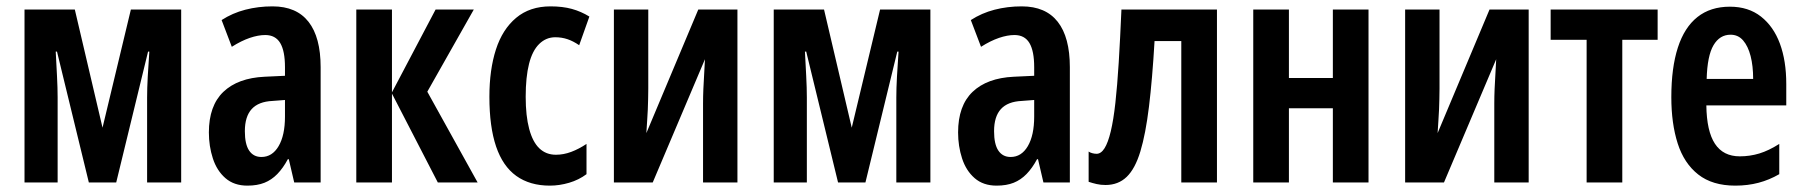

<svg xmlns="http://www.w3.org/2000/svg" viewBox="-20 -573 5663 603"><path d="M549 -543V0H442V-267Q442 -295 444 -332Q446 -369 449 -411H445L345 0H259L159 -411H155Q157 -372 159 -334.5Q161 -297 161 -267V0H57V-543H215L302 -172L391 -543Z M836 -553Q911 -553 949 -504.5Q987 -456 987 -362V0H904L887 -73H884Q869 -45 851 -26.5Q833 -8 810.5 1Q788 10 757 10Q715 10 688 -13.5Q661 -37 648.5 -75.5Q636 -114 636 -157Q636 -241 681.5 -284.5Q727 -328 811 -332L875 -335V-362Q875 -413 860 -438Q845 -463 813 -463Q791 -463 764.5 -454Q738 -445 708 -426L676 -510Q710 -532 750.5 -542.5Q791 -553 836 -553ZM836 -256Q792 -254 770.5 -230.5Q749 -207 749 -161Q749 -120 762.5 -100Q776 -80 801 -80Q835 -80 855 -114Q875 -148 875 -207V-259Z M1348 -543H1468L1322 -285L1480 0H1355L1211 -279V0H1099V-543H1211V-283Z M1707 10Q1644 10 1601.5 -20.5Q1559 -51 1538 -113Q1517 -175 1517 -269Q1517 -354 1537.5 -417.5Q1558 -481 1601 -517Q1644 -553 1709 -553Q1747 -553 1776 -545Q1805 -537 1831 -521L1799 -431Q1780 -444 1762 -450Q1744 -456 1724 -456Q1695 -456 1673.5 -435Q1652 -414 1641.5 -372.5Q1631 -331 1631 -269Q1631 -209 1642 -168Q1653 -127 1674 -107Q1695 -87 1726 -87Q1750 -87 1774 -96Q1798 -105 1822 -121V-26Q1798 -8 1767.5 1Q1737 10 1707 10Z M2016 -295Q2016 -278 2015.5 -261.5Q2015 -245 2014.5 -229Q2014 -213 2012.5 -194.5Q2011 -176 2010 -155L2173 -543H2296V0H2188V-248Q2188 -270 2189 -293.5Q2190 -317 2191.5 -340.5Q2193 -364 2194 -387L2030 0H1908V-543H2016Z M2902 -543V0H2795V-267Q2795 -295 2797 -332Q2799 -369 2802 -411H2798L2698 0H2612L2512 -411H2508Q2510 -372 2512 -334.5Q2514 -297 2514 -267V0H2410V-543H2568L2655 -172L2744 -543Z M3189 -553Q3264 -553 3302 -504.5Q3340 -456 3340 -362V0H3257L3240 -73H3237Q3222 -45 3204 -26.5Q3186 -8 3163.5 1Q3141 10 3110 10Q3068 10 3041 -13.5Q3014 -37 3001.5 -75.5Q2989 -114 2989 -157Q2989 -241 3034.5 -284.5Q3080 -328 3164 -332L3228 -335V-362Q3228 -413 3213 -438Q3198 -463 3166 -463Q3144 -463 3117.5 -454Q3091 -445 3061 -426L3029 -510Q3063 -532 3103.5 -542.5Q3144 -553 3189 -553ZM3189 -256Q3145 -254 3123.5 -230.5Q3102 -207 3102 -161Q3102 -120 3115.5 -100Q3129 -80 3154 -80Q3188 -80 3208 -114Q3228 -148 3228 -207V-259Z M3802 0H3690V-444H3606Q3599 -324 3588.5 -238Q3578 -152 3561.5 -97.5Q3545 -43 3518.5 -17.5Q3492 8 3452 8Q3437 8 3424 5Q3411 2 3399 -2V-97Q3403 -94 3410 -92Q3417 -90 3424 -90Q3438 -90 3449 -107.5Q3460 -125 3468.5 -160.5Q3477 -196 3483 -250Q3489 -304 3493.5 -377Q3498 -450 3502 -543H3802Z M4028 -543V-328H4166V-543H4278V0H4166V-233H4028V0H3916V-543Z M4501 -295Q4501 -278 4500.5 -261.5Q4500 -245 4499.5 -229Q4499 -213 4497.5 -194.5Q4496 -176 4495 -155L4658 -543H4781V0H4673V-248Q4673 -270 4674 -293.5Q4675 -317 4676.5 -340.5Q4678 -364 4679 -387L4515 0H4393V-543H4501Z M5186 -448H5075V0H4963V-448H4850V-543H5186Z M5413 -552Q5471 -552 5510.5 -521Q5550 -490 5570 -436Q5590 -382 5590 -309V-242H5339Q5340 -161 5366 -121.5Q5392 -82 5444 -82Q5476 -82 5505.5 -91Q5535 -100 5568 -121V-26Q5537 -8 5503 1Q5469 10 5430 10Q5358 10 5313.5 -25Q5269 -60 5249 -122.5Q5229 -185 5229 -268Q5229 -360 5249.5 -423.5Q5270 -487 5311 -519.5Q5352 -552 5413 -552ZM5415 -464Q5381 -464 5361.5 -431Q5342 -398 5340 -325H5486Q5486 -366 5478 -397Q5470 -428 5454.5 -446Q5439 -464 5415 -464Z"/></svg>

Font: Noto Sans Display ExtraCondensed SemiBold
Style: Regular
Weight: 600
Width: 2
Designer: Monotype Design Team
Foundry: Monotype Imaging Inc.
Version: Version 2.003